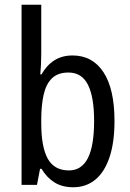

<svg xmlns="http://www.w3.org/2000/svg" viewBox="-20 -780 548 810"><path d="M154 -553Q154 -531 153 -509Q152 -487 150 -466H155Q177 -505 209.5 -525.5Q242 -546 286 -546Q370 -546 416.5 -475.5Q463 -405 463 -269Q463 -179 442 -116.5Q421 -54 382 -22Q343 10 289 10Q243 10 210.5 -10Q178 -30 155 -68H149L136 0H71V-760H154ZM269 -474Q224 -474 199 -449.5Q174 -425 164 -380Q154 -335 154 -275V-260Q154 -160 181.5 -110.5Q209 -61 271 -61Q324 -61 350.5 -112.5Q377 -164 377 -270Q377 -371 351 -422.5Q325 -474 269 -474Z"/></svg>

Font: Noto Sans Arabic Condensed
Style: Regular
Weight: 400
Width: 3
Designer: Monotype Design Team, Nadine Chahine, Nizar Qandah and Khaled Hosny
Foundry: Monotype Imaging Inc.
Version: Version 2.012